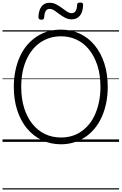

<svg xmlns="http://www.w3.org/2000/svg" viewBox="-20 -1130 968 1529"><path d="M466 19Q382 19 313.5 -14Q245 -47 195 -107Q145 -167 117.5 -251Q90 -335 90 -438Q90 -506 102.5 -566.5Q115 -627 138 -678Q161 -729 194 -768.5Q227 -808 269 -836.5Q311 -865 360.5 -879.5Q410 -894 466 -894Q548 -894 616.5 -861.5Q685 -829 734.5 -768.5Q784 -708 811 -624.5Q838 -541 838 -438Q838 -370 825.5 -309.5Q813 -249 790 -198Q767 -147 734 -107Q701 -67 659.5 -39Q618 -11 569 4Q520 19 466 19ZM466 -35Q511 -35 552 -47Q593 -59 628 -83.5Q663 -108 691 -142.5Q719 -177 738.5 -222.5Q758 -268 769 -321.5Q780 -375 780 -438Q780 -532 756.5 -606Q733 -680 691 -733Q649 -786 591.5 -813.5Q534 -841 466 -841Q419 -841 378 -828.5Q337 -816 301.5 -792Q266 -768 238 -733Q210 -698 190 -653Q170 -608 159.5 -554.5Q149 -501 149 -438Q149 -344 172.5 -269.5Q196 -195 238.5 -142.5Q281 -90 338.5 -62.5Q396 -35 466 -35ZM308 -973Q286 -973 286 -994Q288 -1049 311 -1078.5Q334 -1108 374 -1108Q403 -1108 427 -1095.5Q451 -1083 472.5 -1067Q494 -1051 513 -1038Q532 -1025 552 -1025Q572 -1025 582.5 -1042.5Q593 -1060 594 -1092Q595 -1110 618 -1110Q632 -1110 637 -1105.5Q642 -1101 642 -1089Q640 -1035 616.5 -1005.5Q593 -976 551 -976Q523 -976 499 -988.5Q475 -1001 454 -1017Q433 -1033 413.5 -1046Q394 -1059 374 -1059Q355 -1059 344.5 -1043Q334 -1027 332 -993Q331 -982 326 -977.5Q321 -973 308 -973ZM0 369H928V379H0ZM0 -20H928V0H0ZM0 -505H928V-500H0ZM0 -889H928V-879H0Z"/></svg>

Font: Playwrite HR Lijeva Guides
Style: Regular
Weight: 400
Designer: Veronika Burian, José Scaglione
Foundry: TypeTogether
Version: Version 1.003